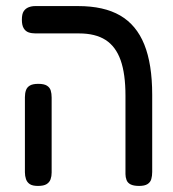

<svg xmlns="http://www.w3.org/2000/svg" viewBox="-20 -602 568 632"><path d="M438 10Q420 10 410 5Q400 0 396.5 -9.5Q393 -19 393 -29V-287Q393 -359 377 -404Q361 -449 327.5 -470.5Q294 -492 240 -492H97Q84 -492 74 -495.5Q64 -499 58 -509Q52 -519 52 -537Q52 -556 58 -565Q64 -574 74 -578Q84 -582 96 -582H237Q322 -582 375.5 -551Q429 -520 455 -455.5Q481 -391 481 -290V-36Q481 -23 478 -12.5Q475 -2 465.5 4Q456 10 438 10ZM105 10Q87 10 78 4Q69 -2 65.5 -12.5Q62 -23 62 -35V-282Q62 -295 65.5 -305Q69 -315 78.5 -320.5Q88 -326 106 -326Q125 -326 134.5 -320Q144 -314 147 -304Q150 -294 150 -281V-34Q150 -22 146.5 -12Q143 -2 133.5 4Q124 10 105 10Z"/></svg>

Font: Fredoka SemiCondensed
Style: Regular
Weight: 400
Width: 4
Designer: Ben Nathan
Foundry: Milena B. Brandão, Ben Nathan
Version: Version 2.001